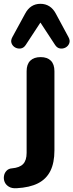

<svg xmlns="http://www.w3.org/2000/svg" viewBox="-76 -798 385 1006"><path d="M11.2 188.2Q-14.2 189.8 -30 179.9Q-45.8 170 -51.8 155.1Q-57.8 140.2 -55.2 124.4Q-52.8 108.5 -41.9 96.9Q-31 85.2 -13.2 84Q27 80.5 45.2 61.4Q63.5 42.2 63.5 3.2V-425.2Q63.5 -461.2 82.6 -480Q101.8 -498.8 136.8 -498.8Q171.8 -498.8 190.5 -480Q209.2 -461.2 209.2 -425.2V-10.2Q209.2 55 187.9 97.8Q166.5 140.5 123 162.5Q79.5 184.5 11.2 188.2ZM282.5 -604Q292.5 -586 287 -571.4Q281.5 -556.8 268 -549.2Q254.5 -541.8 239 -544Q223.5 -546.2 213 -562L135.8 -679.8L58.5 -562Q48 -546.2 32.5 -544Q17 -541.8 3.5 -549.2Q-10 -556.8 -15.5 -571.4Q-21 -586 -11 -604L55.5 -726Q69 -751.8 89.1 -764.9Q109.2 -778 135.8 -778Q162.5 -778 182.9 -764.9Q203.2 -751.8 216.8 -726Z"/></svg>

Font: Nunito ExtraLight
Style: Regular
Weight: 200
Designer: Vernon Adams
Foundry: Vernon Adams
Version: Version 3.602;April 4, 2023;FontCreator 14.0.0.2856 64-bit